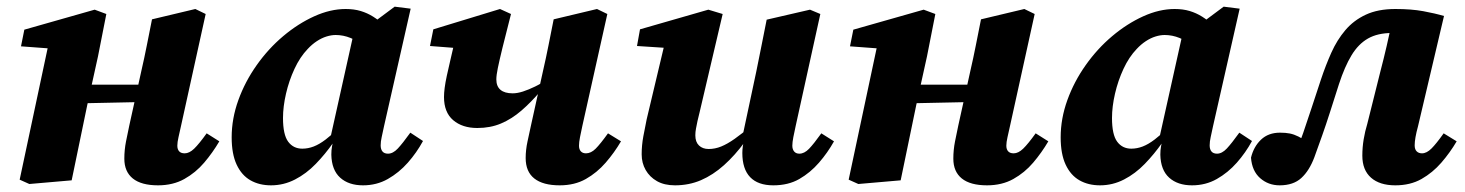

<svg xmlns="http://www.w3.org/2000/svg" viewBox="-20 -541 4394 576"><path d="M68 11 39 -2 129 -425 178 -392 43 -402 53 -452 264 -512 299 -499 274 -372 242 -227Q230 -170 218.5 -113.5Q207 -57 195 0ZM173 -230V-287H457V-236ZM454 15Q404 15 378.5 -5.5Q353 -26 353 -65Q353 -91 358 -116.5Q363 -142 368 -165L404 -328Q413 -367 420.5 -405Q428 -443 436 -483L566 -514L597 -499L523 -163Q519 -145 515.5 -129.5Q512 -114 512 -104Q512 -93 517.5 -87Q523 -81 534 -81Q548 -81 562.5 -95Q577 -109 600 -141L638 -117Q618 -83 592.5 -53Q567 -23 533 -4Q499 15 454 15Z M793 15Q758 15 731.5 0Q705 -15 690 -47Q675 -79 675 -129Q675 -185 695 -240.5Q715 -296 750 -345.5Q785 -395 829.5 -432.5Q874 -470 922.5 -492Q971 -514 1017 -514Q1042 -514 1062 -508Q1082 -502 1099.5 -491Q1117 -480 1134 -464L1077 -399Q1054 -418 1032 -427Q1010 -436 987 -436Q974 -436 959.5 -431.5Q945 -427 930.5 -417.5Q916 -408 903 -394Q880 -370 863.5 -334.5Q847 -299 838 -260Q829 -221 829 -187Q829 -137 844.5 -116Q860 -95 887 -95Q904 -95 921 -101.5Q938 -108 957 -122.5Q976 -137 999 -159L1001 -112H979Q956 -79 927.5 -49.5Q899 -20 865 -2.5Q831 15 793 15ZM1069 15Q1026 15 1000.5 -8Q975 -31 974 -77Q974 -84 974.5 -90Q975 -96 976 -101.5Q977 -107 978 -112L968 -113L1043 -450L1070 -451L1164 -521L1212 -515L1132 -162Q1128 -143 1125 -129.5Q1122 -116 1122 -105Q1122 -93 1127.5 -86.5Q1133 -80 1144 -80Q1159 -80 1173.5 -95.5Q1188 -111 1211 -143L1249 -118Q1230 -83 1203.5 -53Q1177 -23 1143.5 -4Q1110 15 1069 15Z M1412 -157Q1367 -157 1339.5 -180.5Q1312 -204 1312 -250Q1312 -262 1314 -277.5Q1316 -293 1320.5 -314Q1325 -335 1331.5 -362.5Q1338 -390 1346 -425L1399 -393L1270 -403L1280 -453L1480 -514L1513 -499Q1497 -437 1487.5 -398Q1478 -359 1473.5 -337Q1469 -315 1469 -303Q1469 -282 1481.5 -271.5Q1494 -261 1518 -261Q1532 -261 1549 -266.5Q1566 -272 1585.5 -281.5Q1605 -291 1625 -305L1636 -267H1601Q1573 -234 1544 -209Q1515 -184 1483 -170.5Q1451 -157 1412 -157ZM1659 15Q1609 15 1583 -5.5Q1557 -26 1557 -67Q1557 -91 1562.5 -116.5Q1568 -142 1573 -165L1609 -328Q1618 -367 1625.5 -405Q1633 -443 1641 -483L1771 -514L1802 -499L1727 -163Q1723 -145 1720 -129.5Q1717 -114 1717 -104Q1717 -93 1722.5 -87Q1728 -81 1738 -81Q1753 -81 1767 -95Q1781 -109 1804 -141L1843 -117Q1823 -83 1797 -53Q1771 -23 1737.5 -4Q1704 15 1659 15Z M2005 15Q1973 15 1951 2.5Q1929 -10 1917 -31Q1905 -52 1905 -78Q1905 -105 1910 -132Q1915 -159 1920 -183L1978 -427L2014 -395L1891 -403L1900 -453L2105 -512L2148 -499L2079 -205Q2075 -190 2072.5 -178Q2070 -166 2068 -155.5Q2066 -145 2066 -135Q2066 -115 2077 -104.5Q2088 -94 2106 -94Q2125 -94 2143.5 -101.5Q2162 -109 2184 -124.5Q2206 -140 2233 -163L2242 -116H2215Q2185 -75 2152 -45.5Q2119 -16 2083 -0.5Q2047 15 2005 15ZM2300 15Q2254 15 2230.5 -9.5Q2207 -34 2207 -82Q2207 -92 2208.5 -102.5Q2210 -113 2213 -125H2206L2249 -327Q2257 -366 2264.5 -404Q2272 -442 2280 -482L2410 -512L2441 -499L2367 -163Q2363 -145 2360 -129.5Q2357 -114 2357 -104Q2357 -93 2362.5 -86.5Q2368 -80 2378 -80Q2393 -80 2407 -94.5Q2421 -109 2444 -141L2482 -117Q2463 -83 2437 -53Q2411 -23 2378 -4Q2345 15 2300 15Z M2555 11 2526 -2 2616 -425 2665 -392 2530 -402 2540 -452 2751 -512 2786 -499 2761 -372 2729 -227Q2717 -170 2705.5 -113.5Q2694 -57 2682 0ZM2660 -230V-287H2944V-236ZM2941 15Q2891 15 2865.5 -5.5Q2840 -26 2840 -65Q2840 -91 2845 -116.5Q2850 -142 2855 -165L2891 -328Q2900 -367 2907.5 -405Q2915 -443 2923 -483L3053 -514L3084 -499L3010 -163Q3006 -145 3002.5 -129.5Q2999 -114 2999 -104Q2999 -93 3004.5 -87Q3010 -81 3021 -81Q3035 -81 3049.5 -95Q3064 -109 3087 -141L3125 -117Q3105 -83 3079.5 -53Q3054 -23 3020 -4Q2986 15 2941 15Z M3280 15Q3245 15 3218.5 0Q3192 -15 3177 -47Q3162 -79 3162 -129Q3162 -185 3182 -240.5Q3202 -296 3237 -345.5Q3272 -395 3316.5 -432.5Q3361 -470 3409.5 -492Q3458 -514 3504 -514Q3529 -514 3549 -508Q3569 -502 3586.5 -491Q3604 -480 3621 -464L3564 -399Q3541 -418 3519 -427Q3497 -436 3474 -436Q3461 -436 3446.5 -431.5Q3432 -427 3417.5 -417.5Q3403 -408 3390 -394Q3367 -370 3350.5 -334.5Q3334 -299 3325 -260Q3316 -221 3316 -187Q3316 -137 3331.5 -116Q3347 -95 3374 -95Q3391 -95 3408 -101.5Q3425 -108 3444 -122.5Q3463 -137 3486 -159L3488 -112H3466Q3443 -79 3414.5 -49.5Q3386 -20 3352 -2.5Q3318 15 3280 15ZM3556 15Q3513 15 3487.5 -8Q3462 -31 3461 -77Q3461 -84 3461.5 -90Q3462 -96 3463 -101.5Q3464 -107 3465 -112L3455 -113L3530 -450L3557 -451L3651 -521L3699 -515L3619 -162Q3615 -143 3612 -129.5Q3609 -116 3609 -105Q3609 -93 3614.5 -86.5Q3620 -80 3631 -80Q3646 -80 3660.5 -95.5Q3675 -111 3698 -143L3736 -118Q3717 -83 3690.5 -53Q3664 -23 3630.5 -4Q3597 15 3556 15Z M3819 15Q3785 15 3760.5 -6.5Q3736 -28 3733 -68Q3741 -101 3763 -122Q3785 -143 3820 -143Q3837 -143 3849.5 -140.5Q3862 -138 3875 -131.5Q3888 -125 3904 -114L3921 -103L3886 -54L3863 -73Q3877 -106 3889.5 -142Q3902 -178 3915 -218Q3928 -258 3943 -303Q3957 -345 3974 -383Q3991 -421 4016 -450.5Q4041 -480 4077.5 -497Q4114 -514 4166 -514Q4214 -514 4249.5 -507.5Q4285 -501 4312 -493L4234 -162Q4229 -144 4226.5 -129.5Q4224 -115 4224 -105Q4224 -93 4230 -87Q4236 -81 4246 -81Q4260 -81 4274.5 -95.5Q4289 -110 4311 -141L4350 -117Q4330 -83 4304 -53Q4278 -23 4244.5 -4Q4211 15 4166 15Q4119 15 4093 -8Q4067 -31 4067 -74Q4067 -99 4071 -123Q4075 -147 4082 -170L4121 -326Q4131 -364 4140 -403Q4149 -442 4157 -482L4213 -436Q4201 -438 4186.5 -440Q4172 -442 4156 -442Q4113 -442 4084 -425.5Q4055 -409 4034.5 -375Q4014 -341 3997 -289Q3982 -242 3970 -204.5Q3958 -167 3946.5 -134.5Q3935 -102 3923 -69Q3908 -29 3884 -7Q3860 15 3819 15Z"/></svg>

Font: Source Serif 4
Style: Bold Italic
Weight: 700
Italic angle: -12°
Designer: Frank Grießhammer
Foundry: Adobe Systems Incorporated
Version: Version 4.004;hotconv 1.0.116;makeotfexe 2.5.65601